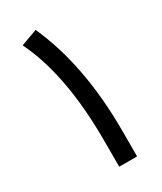

<svg xmlns="http://www.w3.org/2000/svg" viewBox="-167 -709 653 772"><g transform="rotate(-30 159.0 -322.5)"><path d="M133.8 -644.5Q232.9 -424.3 232.9 -119.6V0H149.9V-121.1Q149.9 -428.7 57.6 -616.7Z"/></g></svg>

Font: Vazir WOL
Style: WOL
Weight: 400
Foundry: Based on Dejavu fonts, by Saber Rastikerdar
Version: Version 26.0.0